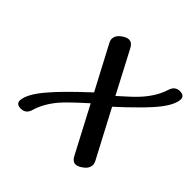

<svg xmlns="http://www.w3.org/2000/svg" viewBox="-133 -630 762 762"><g transform="rotate(45 248.0 -249.5)"><path d="M427.7 -66.9Q433.6 -56.2 433.6 -46.4Q433.6 -42.5 432.6 -39.1Q429.2 -22.9 409.2 -9.8Q394.5 0.5 382.8 0.5Q366.7 0.5 356.4 -19L253.9 -213.9Q185.5 -152.3 163.1 -126.5Q123.5 -80.1 109.4 -31.7Q101.1 -2.4 72.3 -2.4Q46.9 -2.4 46.9 -23.4Q46.9 -27.8 48.3 -33.7Q56.2 -70.3 103 -123.5Q123.5 -147.5 147.9 -171.9Q179.2 -204.1 232.9 -253.9L137.7 -434.1Q131.8 -444.8 131.8 -454.1Q131.8 -458 132.8 -461.4Q136.2 -477.5 156.2 -490.7Q170.9 -500.5 182.6 -500.5Q199.2 -500.5 209.5 -481.4L302.7 -303.7Q358.4 -352.5 378.4 -375.5Q418.9 -420.9 434.1 -469.2Q442.9 -498.5 470.7 -498.5H471.7Q496.1 -497.6 496.1 -477.5Q496.1 -473.6 495.1 -468.3L494.6 -466.3Q486.3 -429.7 438.5 -377Q417.5 -353.5 392.6 -329.6Q367.2 -303.7 323.7 -264.2Z"/></g></svg>

Font: inglobal
Style: Italic
Weight: 400
Italic angle: -12°
Designer: Andrey Kochetov, Denis Davydov, Evgeny Yurtaev
Foundry: inglobal
Version: Version 1.00 September 25, 2014, initial release